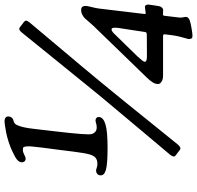

<svg xmlns="http://www.w3.org/2000/svg" viewBox="-31 -780 870 848"><g transform="rotate(-90 404.0 -356.0)"><path d="M166.5 -532.2 175.8 -603Q179.7 -636.2 181.2 -652.1Q182.6 -668 180.9 -677.5Q179.2 -687 176 -688.5Q172.9 -689.9 165 -689.9Q155.8 -689.9 144.5 -683.8Q133.3 -677.7 127.4 -677.7Q119.1 -677.7 114.7 -683.3Q110.4 -689 111.3 -696.3Q112.3 -706.5 122.1 -715.1Q131.8 -723.6 157.2 -735.4Q175.3 -744.6 202.4 -753.2Q229.5 -761.7 244.6 -764.2Q282.2 -771 290.5 -771Q315.9 -771 313.5 -751Q310.5 -734.4 293.9 -731Q281.7 -728.5 276.4 -717.3Q264.6 -694.8 258.8 -640.6L247.1 -540.5Q231 -403.3 235.8 -386.2Q243.2 -363.8 265.1 -363.8Q274.9 -363.8 283.2 -366.5Q291.5 -369.1 295.9 -369.1Q303.2 -369.1 307.6 -364.5Q312 -359.9 311 -352.1Q308.6 -334 278.1 -325Q247.6 -315.9 173.8 -315.9Q102.5 -315.9 76.9 -323.5Q51.3 -331.1 53.7 -349.1Q54.2 -356.4 60.3 -361.6Q66.4 -366.7 73.7 -366.7Q78.6 -366.7 86.9 -363.8Q95.2 -360.8 105 -360.8Q128.9 -360.8 139.2 -378.9Q147 -392.6 152.1 -423.6Q157.2 -454.6 166.5 -532.2ZM438.5 -313Q378.9 -240.7 297.4 -138.9Q215.8 -37.1 189.5 -5.4Q175.8 10.7 166 3.4L141.1 -15.6Q131.3 -22.9 144.5 -39.6Q162.6 -61.5 249 -163.8Q335.4 -266.1 398.9 -342.8L424.8 -374.5Q483.9 -446.3 570.8 -554.4Q657.7 -662.6 684.1 -694.3Q696.8 -710.9 707 -703.6L731.9 -684.6Q737.8 -679.2 736.8 -674.3Q735.8 -669.4 729 -660.6Q714.8 -643.1 621.6 -532.7Q528.3 -422.4 464.4 -344.7ZM668.5 -70.8H496.1Q487.8 -70.8 479.7 -72.3Q471.7 -73.7 463.9 -79.8Q456.1 -85.9 457 -96.2L458 -102.1Q460 -116.2 485.4 -142.6L714.4 -378.9Q720.7 -385.7 731 -397.7Q741.2 -409.7 746.8 -415.8Q752.4 -421.9 762.5 -427.2Q772.5 -432.6 783.7 -432.6Q794.9 -432.6 798.8 -425.8Q802.7 -418.9 801.8 -410.6Q800.8 -401.9 796.4 -384.3Q792 -366.7 790.5 -355.5L766.6 -155.8Q766.1 -150.4 766.6 -148.9Q767.1 -147.5 769.5 -147.5Q774.4 -147.5 783.7 -149.2Q793 -150.9 796.9 -150.9Q802.7 -150.9 805.7 -145.8Q808.6 -140.6 807.6 -133.8Q806.6 -123.5 803.7 -106.7Q800.8 -89.8 800.8 -88.4Q799.8 -82 794.7 -76.2Q789.6 -70.3 782.7 -70.3Q782.2 -70.3 775.1 -70.8Q768.1 -71.3 764.6 -71.3Q758.8 -71.3 758.3 -64.9L750.5 1Q749.5 8.8 751.7 18.8Q753.9 28.8 753.4 30.8Q752.9 41.5 736.8 47.4Q727.5 50.8 703.6 54.9Q679.7 59.1 670.4 59.1Q665 59.1 662.1 58.1Q659.2 57.1 657.2 52.7Q655.3 48.3 655.8 40Q656.2 37.6 659.4 27.6Q662.6 17.6 666.7 0.2Q670.9 -17.1 673.3 -37.6L676.3 -62Q676.8 -67.4 675 -69.1Q673.3 -70.8 668.5 -70.8ZM687 -152.8Q687.5 -159.7 695.3 -208Q703.1 -256.3 704.6 -268.1Q708.5 -298.3 698.7 -298.3Q689.9 -298.3 678.2 -285.6L580.1 -185.1Q556.2 -159.7 555.2 -152.8Q553.7 -142.1 578.6 -142.1Q596.2 -142.1 630.6 -142.3Q665 -142.6 672.4 -142.6Q681.6 -142.6 684.1 -144.8Q686.5 -147 687 -152.8Z"/></g></svg>

Font: Cooper* Medium
Style: Italic
Weight: 500
Italic angle: -7°
Designer: Owen Earl
Foundry: indestructible type*
Version: Version 0.001